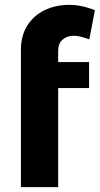

<svg xmlns="http://www.w3.org/2000/svg" viewBox="-20 -769 410 789"><path d="M219 -559V-514H346V-407H219V0H66V-565Q66 -623 92.5 -664.5Q119 -706 164 -727.5Q209 -749 264 -749Q316 -749 370 -727L347 -607Q332 -613 315 -617.5Q298 -622 283 -622Q255 -622 237 -606Q219 -590 219 -559Z"/></svg>

Font: TypoPRO Montserrat Alternates
Style: Regular
Weight: 600
Designer: Julieta Ulanovsky
Foundry: Julieta Ulanovsky
Version: Version 6.001